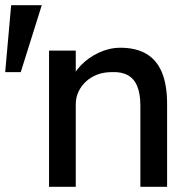

<svg xmlns="http://www.w3.org/2000/svg" viewBox="-76 -720 732 740"><path d="M-56 -442 -33 -700H85L4 -442ZM113 -525H216V-417L198 -405Q208 -440 237 -469.5Q266 -499 306 -517.5Q346 -536 388 -536Q448 -536 488 -512.5Q528 -489 548 -441Q568 -393 568 -320V0H465V-313Q465 -358 453 -387.5Q441 -417 416 -430.5Q391 -444 354 -442Q324 -442 299 -432.5Q274 -423 255.5 -406Q237 -389 226.5 -366.5Q216 -344 216 -318V0H165Q152 0 139 0Q126 0 113 0Z"/></svg>

Font: Mach
Style: Regular
Weight: 400
Version: Version 1.002